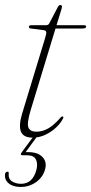

<svg xmlns="http://www.w3.org/2000/svg" viewBox="-28 -538 362 761"><path d="M145 -418.5 94 -425Q86.5 -426 86.5 -431.5Q86.5 -438 95.5 -438H153Q163 -438 166.5 -444L202 -511.5Q205.5 -518 211.5 -518Q217.5 -518 217.5 -511.5Q217.5 -507.5 214 -496L196 -438H305.5Q313.5 -438 313.5 -432.5Q313.5 -425 298 -425H192L94 -103Q77.5 -48.5 84.8 -32.2Q92 -16 116 -16Q140.5 -16 163.2 -29Q186 -42 212 -72Q216 -77 220 -76.5Q224 -75.5 223 -71Q215 -53 196.8 -35Q178.5 -17 153.8 -4.8Q129 7.5 101.5 7.5Q64.5 7.5 55 -16.2Q45.5 -40 59.5 -87L151.5 -389.5Q156.5 -405.5 155.2 -411.2Q154 -417 145 -418.5ZM108.5 -2.5H123L73.5 65H84Q122 65 140.2 84.2Q158.5 103.5 151 132Q143 163.5 115.8 183.2Q88.5 203 53.5 203Q23.5 203 6.2 188.5Q-11 174 -8 151Q-6 143.5 1 142.5Q7.5 142 6.5 149.5Q4.5 171.5 19.8 181Q35 190.5 55.5 190.5Q102 190.5 116.5 134.5Q122.5 109.5 114 93.5Q105.5 77.5 80.5 77.5H62Q49 77.5 59 64.5Z"/></svg>

Font: Fraunces 72pt S000 Thin
Style: Italic
Weight: 100
Italic angle: -16°
Version: Version 1.000; ttfautohint (v1.8.3)